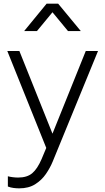

<svg xmlns="http://www.w3.org/2000/svg" viewBox="-20 -810 573 1050"><path d="M85 220Q71 220 54.5 218Q38 216 23 210V154Q34 157 49.5 159Q65 161 79 161Q128 161 156 137.5Q184 114 207 61L233 -1L20 -531H86L267 -79L449 -531H516L268 74Q254 108 231 141.5Q208 175 172.5 197.5Q137 220 85 220ZM112 -640 235 -790H298L422 -640H352L267 -743L182 -640Z"/></svg>

Font: Plus Jakarta Sans Light
Style: Regular
Weight: 300
Designer: Gumpita Rahayu
Foundry: Tokotype
Version: Version 2.006; ttfautohint (v1.8.4.7-5d5b)